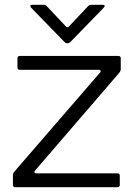

<svg xmlns="http://www.w3.org/2000/svg" viewBox="-20 -783 561 803"><path d="M44 0Q34 0 34 -10V-52Q34 -57 39 -64L398 -479Q401 -482 401 -485Q401 -491 393 -491H63Q53 -491 53 -501V-539Q53 -549 63 -549H475Q485 -549 485 -539V-492Q485 -487 480 -480L127 -70Q124 -67 124 -64Q124 -58 132 -58H471Q481 -58 481 -48V-10Q481 0 471 0ZM250 -607 110 -751Q107 -754 107 -758Q107 -763 115 -763H163Q170 -763 175 -758L255 -673Q258 -669 262 -669Q266 -669 269 -673L349 -758Q354 -763 361 -763H409Q416 -763 417.5 -759.5Q419 -756 414 -751L274 -607Q269 -602 262 -602Q255 -602 250 -607Z"/></svg>

Font: Open Sauce Two Light
Style: Regular
Weight: 300
Designer: Alfredo Marco Pradil
Foundry: Creative Sauce Fz LLC
Version: Version 1.477